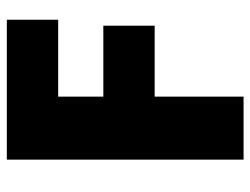

<svg xmlns="http://www.w3.org/2000/svg" viewBox="-108 -646 754 579"><g transform="rotate(-90 269.5 -357.0)"><path d="M267.1 -268.1H481V-422.9H267.1V-559.1H499V-713.9H77.1V0H267.1Z"/></g></svg>

Font: Sahel Black
Style: Bold
Weight: 900
Foundry: Saber Rastikerdar (saber.rastikerdar@gmail.com)
Version: Version 3.4.0